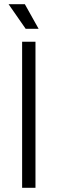

<svg xmlns="http://www.w3.org/2000/svg" viewBox="-20 -900 276 920"><path d="M86 0V-700H150V0ZM103 -762 21 -880H99L165 -762Z"/></svg>

Font: Space Grotesk Light
Style: Regular
Weight: 300
Designer: Florian Karsten
Foundry: Florian Karsten
Version: Version 2.000